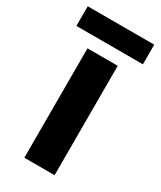

<svg xmlns="http://www.w3.org/2000/svg" viewBox="-197 -767 694 830"><g transform="rotate(30 150.0 -352.0)"><path d="M225 0H74V-546H225ZM316 -704V-606H-16V-704Z"/></g></svg>

Font: Noto Sans Lao Looped
Style: Bold
Weight: 700
Designer: Mark Frömberg, Ben Mitchell
Foundry: The Fontpad Ltd
Version: Version 1.001